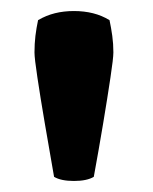

<svg xmlns="http://www.w3.org/2000/svg" viewBox="-20 -811 278 348"><path d="M42.5 -716Q42.5 -731.5 44.2 -746Q46 -760.5 49 -774.5Q63.5 -783 79.5 -787Q95.5 -791 114 -791Q132.5 -791 148.5 -787Q164.5 -783 178.5 -774.5Q181.5 -760.5 183.5 -746Q185.5 -731.5 185.5 -716Q185.5 -705.5 180.2 -670.5Q175 -635.5 167 -587.5Q159 -539.5 150 -490.5Q137.5 -483 114 -483Q90.5 -483 78 -490.5Q69.5 -539.5 61.2 -587.5Q53 -635.5 47.8 -670.5Q42.5 -705.5 42.5 -716Z"/></svg>

Font: Signika Negative
Style: Bold
Weight: 700
Designer: Anna Giedry
Foundry: Anna Giedry
Version: Version 2.001